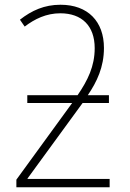

<svg xmlns="http://www.w3.org/2000/svg" viewBox="-20 -789 546 809"><path d="M235 -769C167 -769 114 -745 64 -706L84 -677C126 -709 175 -733 234 -733C325 -733 379 -680 379 -586C379 -510 350 -451 307 -388H95V-355H284L49 -32V0H442V-35H96V-37L328 -355H439V-388H350C388 -444 418 -506 418 -587C418 -698 351 -769 235 -769Z"/></svg>

Font: Noto Sans SemiCondensed ExtraLight
Style: Regular
Weight: 200
Width: 4
Designer: Monotype Design Team
Foundry: Monotype Imaging Inc.
Version: Version 2.013